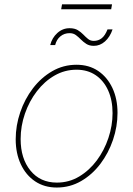

<svg xmlns="http://www.w3.org/2000/svg" viewBox="-20 -841 605 872"><path d="M237.8 10.7Q181.6 10.7 139.6 -17.3Q97.7 -45.4 74.5 -95Q51.3 -144.5 51.3 -208.5Q51.3 -270.5 71.8 -330.8Q92.3 -391.1 129.4 -439.7Q166.5 -488.3 217 -517.6Q267.6 -546.9 327.6 -546.9Q384.3 -546.9 425.8 -518.8Q467.3 -490.7 490.5 -441.4Q513.7 -392.1 513.7 -328.1Q513.7 -266.1 493.2 -205.8Q472.7 -145.5 435.8 -96.7Q398.9 -47.9 348.4 -18.6Q297.9 10.7 237.8 10.7ZM238.3 -11.7Q293.5 -11.7 339.6 -39.3Q385.7 -66.9 419.7 -112.5Q453.6 -158.2 472.4 -214.4Q491.2 -270.5 491.2 -327.1Q491.2 -385.7 471.2 -430.2Q451.2 -474.6 414.6 -499.5Q377.9 -524.4 327.6 -524.4Q273.9 -524.4 228 -498Q182.1 -471.7 147.5 -426.5Q112.8 -381.3 93.3 -325Q73.7 -268.6 73.7 -209.5Q73.7 -121.1 118.2 -66.4Q162.6 -11.7 238.3 -11.7ZM406.2 -632.8Q385.7 -632.8 372.1 -641.6Q358.4 -650.4 347.4 -661.6Q336.4 -672.9 324.7 -681.6Q313 -690.4 295.9 -690.4Q272 -690.4 254.4 -676Q236.8 -661.6 230.5 -636.2H208Q216.3 -669.4 240.5 -691.2Q264.6 -712.9 295.9 -712.9Q318.8 -712.9 333.3 -704.1Q347.7 -695.3 358.4 -684.1Q369.1 -672.9 379.9 -664.1Q390.6 -655.3 405.8 -655.3Q426.8 -655.3 442.1 -667.5Q457.5 -679.7 468.3 -707.5H491.2Q479.5 -672.9 456.8 -652.8Q434.1 -632.8 406.2 -632.8ZM488.8 -821.3 484.9 -798.8H257.8L261.7 -821.3Z"/></svg>

Font: Inter 18pt Thin
Style: Italic
Weight: 250
Italic angle: -9.3988°
Version: Version 4.001;git-66647c0bb